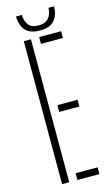

<svg xmlns="http://www.w3.org/2000/svg" viewBox="-141 -989 596 1038"><g transform="rotate(-15 157.0 -470.0)"><path d="M70 0V-800H110V0ZM156 0V-38H279V0ZM156 -381V-419H269V-381ZM156 -762V-800H279V-762ZM171 -833Q116.5 -833 91 -860.2Q65.5 -887.5 64 -940H96.5Q97.5 -906.5 114 -884Q130.5 -861.5 171 -861.5Q207 -861.5 226 -882.8Q245 -904 245.5 -940H277Q275.5 -888.5 250.2 -860.8Q225 -833 171 -833Z"/></g></svg>

Font: Big Shoulders Stencil Text Thin
Style: Regular
Weight: 100
Designer: Patric King
Foundry: XO Type Co
Version: Version 2.001